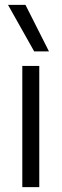

<svg xmlns="http://www.w3.org/2000/svg" viewBox="-20 -772 254 792"><path d="M142 -500V0H72V-500ZM13 -752H85L182 -560H121Z"/></svg>

Font: Goli Light
Style: Regular
Weight: 300
Designer: jaikishan Patel
Foundry: MagicType
Version: Version 1.000